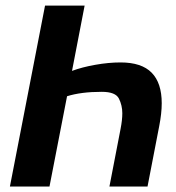

<svg xmlns="http://www.w3.org/2000/svg" viewBox="-20 -679 640 699"><path d="M288.1 -658.7 242.2 -420.9Q278.8 -434.6 327.1 -443.1Q375.5 -451.7 418.9 -451.7Q495.6 -451.7 532.2 -414.3Q568.8 -377 568.8 -303.2Q568.8 -266.6 559.6 -219.7L517.1 0H378.4L418.9 -209.5Q425.3 -242.2 425.3 -266.6Q425.3 -294.9 413.1 -319.8Q400.9 -344.7 350.6 -344.7Q274.9 -344.7 224.1 -328.6L160.2 0H16.1L144 -658.7Z"/></svg>

Font: Liberation Mono
Style: Bold Italic
Weight: 700
Italic angle: -12°
Monospace: yes
Designer: Steve Matteson
Foundry: Ascender Corporation
Version: Version 2.1.5